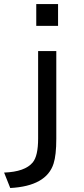

<svg xmlns="http://www.w3.org/2000/svg" viewBox="-20 -820 420 959"><path d="M161.1 -799.8H270V-690.9H161.1ZM170.4 -564.9H261.2V-127Q261.2 -44.9 247.6 -2.9Q211.9 109.4 31.2 119.1L0.5 42Q105 38.1 143.6 -8.8Q170.4 -41.5 170.4 -127.9Z"/></svg>

Font: BIZ UDPGothic
Style: Regular
Weight: 400
Designer: TypeBank Co., Ltd.
Foundry: Morisawa Inc.
Version: Version 1.051